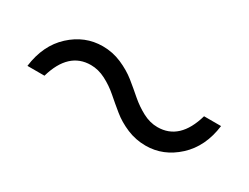

<svg xmlns="http://www.w3.org/2000/svg" viewBox="-30 -522 520 401"><g transform="rotate(30 229.5 -321.5)"><path d="M319.8 -253.9Q295.9 -253.9 274.4 -262.9Q252.9 -272 236.8 -285.2Q220.7 -298.3 205.6 -311.5Q190.4 -324.7 172.9 -333.7Q155.3 -342.8 137.2 -342.8Q83.5 -342.8 64 -274.9H22.9Q29.8 -328.1 63 -358.6Q96.2 -389.2 139.2 -389.2Q163.1 -389.2 184.6 -379.9Q206.1 -370.6 222.2 -357.7Q238.3 -344.7 253.4 -331.5Q268.6 -318.4 286.1 -309.1Q303.7 -299.8 321.8 -299.8Q375.5 -299.8 395 -368.2H436Q429.2 -315.4 395.8 -284.7Q362.3 -253.9 319.8 -253.9Z"/></g></svg>

Font: Sora ExtraLight
Style: Regular
Weight: 200
Designer: Jonathan Barnbrook, Julián Moncada
Foundry: Barnbrook Fonts
Version: Version 2.000